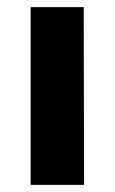

<svg xmlns="http://www.w3.org/2000/svg" viewBox="-20 -519 322 539"><path d="M66 0V-499H215L216 0Z"/></svg>

Font: Maven Pro
Style: Bold
Weight: 700
Designer: Joe Prince
Foundry: Joe Prince
Version: Version 2.103